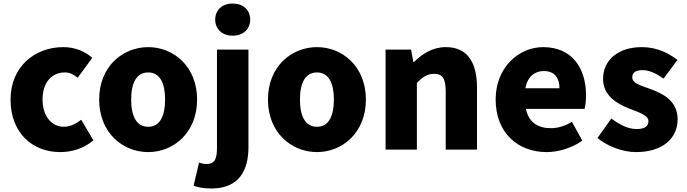

<svg xmlns="http://www.w3.org/2000/svg" viewBox="-20 -851 3905 1092"><path d="M323 14C383 14 455 -4 511 -53L442 -170C413 -147 379 -130 343 -130C274 -130 222 -190 222 -285C222 -379 271 -439 350 -439C374 -439 396 -430 422 -409L505 -522C462 -559 408 -583 339 -583C180 -583 40 -473 40 -285C40 -96 163 14 323 14Z M823 14C967 14 1101 -96 1101 -285C1101 -473 967 -583 823 -583C678 -583 544 -473 544 -285C544 -96 678 14 823 14ZM823 -130C756 -130 726 -190 726 -285C726 -379 756 -439 823 -439C889 -439 919 -379 919 -285C919 -190 889 -130 823 -130Z M1183 221C1343 221 1393 113 1393 -13V-569H1214V-7C1214 55 1199 82 1156 82C1141 82 1127 79 1112 74L1081 205C1105 214 1134 221 1183 221ZM1303 -648C1362 -648 1403 -684 1403 -740C1403 -795 1362 -831 1303 -831C1245 -831 1204 -795 1204 -740C1204 -684 1245 -648 1303 -648Z M1783 14C1927 14 2061 -96 2061 -285C2061 -473 1927 -583 1783 -583C1638 -583 1504 -473 1504 -285C1504 -96 1638 14 1783 14ZM1783 -130C1716 -130 1686 -190 1686 -285C1686 -379 1716 -439 1783 -439C1849 -439 1879 -379 1879 -285C1879 -190 1849 -130 1783 -130Z M2173 0H2351V-380C2385 -413 2409 -431 2449 -431C2494 -431 2515 -409 2515 -330V0H2693V-352C2693 -494 2640 -583 2516 -583C2439 -583 2381 -544 2334 -498H2331L2318 -569H2173Z M3089 14C3155 14 3233 -9 3292 -51L3233 -158C3192 -134 3154 -122 3113 -122C3041 -122 2987 -154 2971 -232H3305C3309 -246 3313 -277 3313 -309C3313 -464 3233 -583 3069 -583C2932 -583 2799 -469 2799 -285C2799 -96 2925 14 3089 14ZM2968 -349C2980 -416 3023 -447 3072 -447C3137 -447 3162 -405 3162 -349Z M3597 14C3752 14 3834 -67 3834 -172C3834 -275 3755 -316 3684 -343C3625 -364 3576 -377 3576 -411C3576 -438 3595 -452 3636 -452C3673 -452 3713 -433 3754 -404L3833 -510C3785 -547 3719 -583 3630 -583C3497 -583 3410 -510 3410 -403C3410 -308 3487 -262 3555 -235C3613 -212 3668 -196 3668 -162C3668 -134 3648 -117 3601 -117C3556 -117 3509 -138 3457 -177L3378 -66C3436 -18 3523 14 3597 14Z"/></svg>

Font: Noto Sans CJK TC Black
Style: Regular
Weight: 900
Designer: Ryoko NISHIZUKA 西塚涼子 (kana, bopomofo & ideographs); Paul D. Hunt (Latin, Greek & Cyrillic); Sandoll Communications 산돌커뮤니
Foundry: Adobe
Version: Version 2.004;hotconv 1.0.118;makeotfexe 2.5.65603